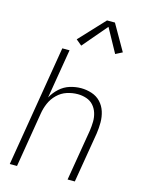

<svg xmlns="http://www.w3.org/2000/svg" viewBox="-139 -1044 854 1126"><g transform="rotate(15 288.0 -480.5)"><path d="M34 0H78L133 -333Q138 -365 151.5 -396.5Q165 -428 190.5 -453Q216 -478 248.5 -488.5Q281 -499 314 -499Q314 -499 314 -499Q314 -499 314 -499Q341 -499 366.5 -490.5Q392 -482 409 -463Q426 -444 434 -418.5Q442 -393 441.5 -366Q441 -339 437 -311L385 0H429L480 -305Q485 -339 485 -373Q485 -407 475 -438.5Q465 -470 443 -493.5Q421 -517 389 -527.5Q357 -538 324 -538Q290 -538 256 -527.5Q222 -517 194.5 -492Q167 -467 150 -435L200 -735H156ZM259 -779 385 -927 464 -783 505 -804 415 -961H367L224 -808Z"/></g></svg>

Font: Iosevka Sparkle XLtObl
Style: Regular
Weight: 200
Italic angle: -9°
Designer: Belleve Invis
Foundry: Belleve Invis
Version: Version 4.5.0; ttfautohint (v1.8.3)